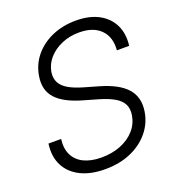

<svg xmlns="http://www.w3.org/2000/svg" viewBox="-136 -845 873 962"><g transform="rotate(-20 301.0 -364.0)"><path d="M261.7 11.7Q184.1 11.7 130.4 -15.4Q76.7 -42.5 52.2 -91.6Q27.8 -140.6 37.1 -206.5H104.5Q98.1 -157.2 115.2 -122.1Q132.3 -86.9 170.4 -68.4Q208.5 -49.8 264.2 -49.8Q320.8 -49.8 366.7 -68.1Q412.6 -86.4 441.9 -119.4Q471.2 -152.3 478.5 -196.3Q483.9 -229.5 472.4 -253.7Q460.9 -277.8 430.9 -295.9Q400.9 -314 350.6 -328.6L271 -351.6Q177.2 -378.4 136.7 -423.8Q96.2 -469.2 108.4 -541Q118.2 -600.1 155 -644.5Q191.9 -689 249 -713.9Q306.2 -738.8 376 -738.8Q447.3 -738.8 496.6 -712.4Q545.9 -686 569.1 -638.9Q592.3 -591.8 584.5 -528.3H519Q524.9 -597.2 485.6 -637.2Q446.3 -677.2 371.1 -677.2Q320.3 -677.2 278.1 -659.2Q235.8 -641.1 208 -609.9Q180.2 -578.6 173.3 -538.1Q168.5 -506.3 180.7 -482.7Q192.9 -459 222.4 -441.7Q252 -424.3 298.3 -411.1L376 -388.7Q421.4 -375.5 455.6 -357.7Q489.7 -339.8 511.7 -316.2Q533.7 -292.5 542.2 -261.5Q550.8 -230.5 544.4 -191.4Q534.7 -131.8 496.3 -85.9Q458 -40 398.2 -14.2Q338.4 11.7 261.7 11.7Z"/></g></svg>

Font: Inter 28pt Light
Style: Italic
Weight: 300
Italic angle: -9.3988°
Designer: Rasmus Andersson
Foundry: rsms
Version: Version 4.001;git-66647c0bb